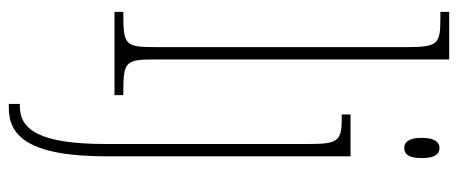

<svg xmlns="http://www.w3.org/2000/svg" viewBox="-322 -478 1040 436"><g transform="rotate(90 198.0 -260.0)"><path d="M7 0H196V-20H192C119 -20 115 -24 115 -94V-760H7V-740H20C80 -740 87 -736 87 -662V-94C87 -24 83 -20 10 -20H7ZM316 -658C329 -658 339 -666 339 -698C339 -729 329 -738 316 -738C304 -738 293 -729 293 -698C293 -666 304 -658 316 -658ZM216 240H225C285 240 335 201 335 18V-536H240V-516H251C301 -516 307 -506 307 -440V20C307 171 274 215 221 215H216Z"/></g></svg>

Font: Noto Serif ExtraCondensed Thin
Style: Regular
Weight: 100
Width: 2
Designer: Monotype Design Team
Foundry: Monotype Imaging Inc.
Version: Version 2.013